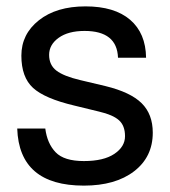

<svg xmlns="http://www.w3.org/2000/svg" viewBox="-20 -559 533 602"><path d="M122 -156Q128 -109 154.5 -81.5Q181 -54 243 -54Q305 -54 338.5 -76.5Q372 -99 372 -132Q372 -165 353 -182Q334 -199 291 -209L213 -228Q120 -250 83.5 -283.5Q47 -317 47 -384.5Q47 -452 102 -495.5Q157 -539 248 -539Q339 -539 388 -497Q437 -455 438 -378H350Q347 -462 245 -462Q194 -462 164 -440.5Q134 -419 134 -387Q134 -355 157 -337.5Q180 -320 231 -308L311 -289Q389 -270 424 -235.5Q459 -201 459 -143Q459 -67 400.5 -22Q342 23 243 23Q40 23 34 -156Z"/></svg>

Font: Autonym
Style: Regular
Weight: 500
Version: Version 1.0.20131126